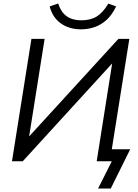

<svg xmlns="http://www.w3.org/2000/svg" viewBox="-20 -929 797 1106"><path d="M545 157 624 0H537L632 -601L651 -591L111 0H49L161 -705H237L142 -106L123 -116L662 -705H725L624 -69H730L618 157ZM446 -760Q403 -760 366.5 -774.5Q330 -789 304 -818Q278 -847 266 -892L315 -909Q331 -859 364 -835.5Q397 -812 448 -812Q501 -812 536.5 -833.5Q572 -855 604 -908L649 -892Q626 -844 594.5 -815Q563 -786 525 -773Q487 -760 446 -760Z"/></svg>

Font: Nunito Sans 12pt
Style: Italic
Weight: 400
Italic angle: -9°
Designer: Vernon Adams
Foundry: Vernon Adams
Version: Version 3.101;gftools[0.9.27]